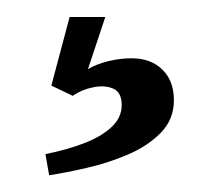

<svg xmlns="http://www.w3.org/2000/svg" viewBox="-20 -26 259 227"><path d="M38.1 181.2 33.7 156.2Q59.4 151.1 79.8 143.2Q100.1 135.3 112 124.1Q123.9 112.9 123.9 98.3Q123.9 83.2 113.9 78.8Q103.8 74.4 90.2 77.2Q76.6 79.9 66 87.3L40.7 75.2L62.3 -5.9H104.5L84 55.7Q94.6 49.5 108.5 46.2Q122.5 42.9 135.3 42.9Q158.4 42.9 172 56.3Q185.6 69.7 185.6 92.4Q185.6 115.1 170.2 130.9Q154.7 146.7 131.1 156.8Q107.4 166.9 82.5 172.5Q57.6 178.2 38.1 181.2Z"/></svg>

Font: Parastoo
Style: Regular
Weight: 400
Foundry: Saber Rastikerdar (saber.rastikerdar@gmail.com)
Version: Version 3.000